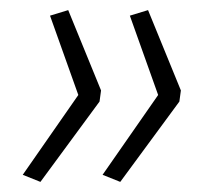

<svg xmlns="http://www.w3.org/2000/svg" viewBox="-20 -455 434 380"><path d="M60 -95 25 -109 135 -267 79 -424 115 -435 180 -276 177 -254ZM218 -95 183 -109 293 -267 237 -424 273 -435 338 -276 335 -254Z"/></svg>

Font: Nunito Sans 12pt ExtraLight
Style: Italic
Weight: 200
Italic angle: -9°
Designer: Vernon Adams
Foundry: Vernon Adams
Version: Version 3.101;gftools[0.9.27]